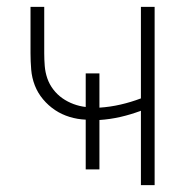

<svg xmlns="http://www.w3.org/2000/svg" viewBox="-20 -540 540 560"><path d="M391 0V-217Q362 -206 331.5 -199Q301 -192 270 -190V-46H230V-191Q206 -192 183 -199Q160 -206 140.5 -219Q121 -232 105.5 -250.5Q90 -269 81.5 -291Q73 -313 71 -337Q69 -361 69 -385V-520H109V-385Q109 -366 110.5 -347.5Q112 -329 118 -311.5Q124 -294 135.5 -279Q147 -264 162 -253.5Q177 -243 194.5 -236.5Q212 -230 230 -228V-326H270V-226Q301 -228 331.5 -235Q362 -242 391 -253V-520H431V0Z"/></svg>

Font: Iosevka Curly Extralight
Style: Regular
Weight: 200
Monospace: yes
Designer: Belleve Invis
Foundry: Belleve Invis
Version: Version 22.1.2; ttfautohint (v1.8.4)